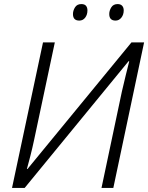

<svg xmlns="http://www.w3.org/2000/svg" viewBox="-20 -922 727 942"><path d="M39 0 191 -714H249L147 -234Q139 -196 129 -157Q119 -118 112 -93H115L625 -714H687L536 0H478L578 -473Q587 -513 597.5 -555Q608 -597 614 -621L611 -622L101 0ZM547 -821Q516 -821 516 -853Q516 -870 526 -886Q536 -902 557 -902Q572 -902 579.5 -893.5Q587 -885 587 -871Q587 -850 575.5 -835.5Q564 -821 547 -821ZM369 -821Q338 -821 338 -853Q338 -870 348 -886Q358 -902 379 -902Q395 -902 402 -893.5Q409 -885 409 -871Q409 -850 398 -835.5Q387 -821 369 -821Z"/></svg>

Font: Noto Sans Light
Style: Italic
Weight: 300
Italic angle: -12°
Designer: Monotype Design Team
Foundry: Monotype Imaging Inc.
Version: Version 2.013; ttfautohint (v1.8.4.7-5d5b)